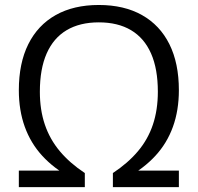

<svg xmlns="http://www.w3.org/2000/svg" viewBox="-20 -770 814 790"><path d="M57.5 0V-68H264L270 -40Q201.5 -77 154 -128.8Q106.5 -180.5 82 -248.2Q57.5 -316 57.5 -399Q57.5 -510 96.5 -588.2Q135.5 -666.5 209.2 -708Q283 -749.5 386.5 -749.5Q490.5 -749.5 564.2 -708Q638 -666.5 677 -588.2Q716 -510 716 -399Q716 -316 691.5 -248.2Q667 -180.5 619.2 -128.8Q571.5 -77 503 -40L509.5 -68H716V0H444.5V-58Q506.5 -99 547.8 -148Q589 -197 609.2 -257.5Q629.5 -318 629.5 -392.5Q629.5 -486.5 601.5 -550Q573.5 -613.5 519.2 -645.8Q465 -678 386.5 -678Q308.5 -678 254.2 -645.8Q200 -613.5 172 -550Q144 -486.5 144 -392.5Q144 -318 164.5 -257.5Q185 -197 226 -148Q267 -99 329 -58V0Z"/></svg>

Font: Encode Sans SemiExpanded
Style: Regular
Weight: 400
Width: 6
Designer: Multiple Designers
Foundry: Impallari Type
Version: Version 3.002